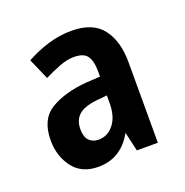

<svg xmlns="http://www.w3.org/2000/svg" viewBox="-76 -885 473 490"><g transform="rotate(-20 160.5 -640.0)"><path d="M166 -815Q224 -815 250 -781Q276 -747 276 -690V-471H219L207 -523Q175 -465 113 -465Q68 -465 44.5 -496Q21 -527 21 -570Q21 -627 59 -650Q97 -673 158 -678L195 -680V-696Q195 -722 185.5 -736Q176 -750 149 -750Q131 -750 110 -742Q89 -734 67 -723L42 -780Q71 -796 102.5 -805.5Q134 -815 166 -815ZM164 -626Q131 -622 116.5 -608.5Q102 -595 102 -571Q102 -550 111.5 -540Q121 -530 137 -530Q162 -530 178.5 -551Q195 -572 195 -608V-629Z"/></g></svg>

Font: Noto Sans Kannada UI ExtraCondensed SemiBold
Style: Regular
Weight: 600
Width: 2
Designer: Jelle Bosma - Monotype Design Team
Foundry: Monotype Imaging Inc.
Version: Version 2.005; ttfautohint (v1.8.4.7-5d5b)